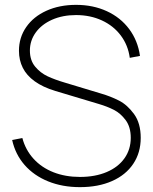

<svg xmlns="http://www.w3.org/2000/svg" viewBox="-20 -755 629 790"><path d="M309 15Q236.5 15 178 -8.8Q119.5 -32.5 81.2 -76.2Q43 -120 30 -179L72 -187Q85 -138 118 -101.8Q151 -65.5 200 -46.2Q249 -27 309 -27Q371.5 -27 418.8 -47Q466 -67 492 -103.5Q518 -140 518 -188Q518 -232.5 497 -260.8Q476 -289 448.5 -303Q421 -317 387 -327L207 -381Q156 -396.5 122.8 -420.5Q89.5 -444.5 73.8 -476Q58 -507.5 58 -546Q58 -600.5 87.8 -643.5Q117.5 -686.5 171 -710.8Q224.5 -735 293 -735Q363 -735 419.5 -709Q476 -683 511.5 -635.5Q547 -588 556 -525L514 -517Q507 -569 477 -609Q447 -649 399.2 -671Q351.5 -693 293 -693Q237.5 -693 194.2 -673.8Q151 -654.5 127 -621.2Q103 -588 103 -547Q103 -507 124.5 -481Q146 -455 176 -441Q206 -427 247 -415L396 -370Q435.5 -358.5 469.8 -341Q504 -323.5 531.5 -285.8Q559 -248 559 -188Q559 -126.5 528.2 -80.8Q497.5 -35 441 -10Q384.5 15 309 15Z"/></svg>

Font: Hauora
Style: Regular
Weight: 400
Designer: Wayne Shih
Foundry: WCYS
Version: Version 1.001